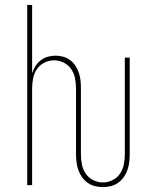

<svg xmlns="http://www.w3.org/2000/svg" viewBox="-20 -755 640 783"><path d="M400 8Q383 8 367 4Q351 0 337.5 -9.5Q324 -19 314.5 -32.5Q305 -46 299.5 -61.5Q294 -77 292 -93.5Q290 -110 290 -126V-394Q290 -415 286 -435.5Q282 -456 270.5 -473Q259 -490 240 -499.5Q221 -509 200 -509Q180 -509 161 -499.5Q142 -490 130.5 -473Q119 -456 115 -435.5Q111 -415 111 -394V0H91V-735H111V-456Q116 -471 124.5 -485Q133 -499 146 -509Q159 -519 174.5 -523.5Q190 -528 207 -528Q223 -528 238.5 -523.5Q254 -519 266.5 -509.5Q279 -500 288 -486Q297 -472 302 -457Q307 -442 308.5 -426Q310 -410 310 -394V-126Q310 -105 314 -84.5Q318 -64 329.5 -47Q341 -30 360 -20.5Q379 -11 400 -11Q420 -11 439 -20.5Q458 -30 469.5 -47Q481 -64 485 -84.5Q489 -105 489 -126V-520H509V-126Q509 -110 507 -93.5Q505 -77 499.5 -61.5Q494 -46 484.5 -32.5Q475 -19 461.5 -9.5Q448 0 432 4Q416 8 400 8Z"/></svg>

Font: Iosevka Thin Extended
Style: Regular
Weight: 100
Width: 7
Monospace: yes
Designer: Belleve Invis
Foundry: Belleve Invis
Version: Version 32.5.0; ttfautohint (v1.8.4)